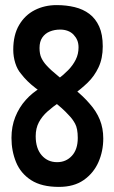

<svg xmlns="http://www.w3.org/2000/svg" viewBox="-20 -726 446 753"><path d="M211 7Q143 7 102 -19.5Q61 -46 43 -90Q25 -134 25 -185Q25 -230 40 -267.5Q55 -305 81 -334Q107 -363 140 -382L205 -414Q229 -432 247.5 -451Q266 -470 277 -492Q288 -514 288 -540Q288 -556 283 -568Q278 -580 268.5 -590Q259 -600 245.5 -605Q232 -610 216 -610Q194 -610 175.5 -602.5Q157 -595 146 -579Q135 -563 135 -538Q135 -514 142.5 -498.5Q150 -483 162 -470Q179 -451 209.5 -426.5Q240 -402 273.5 -375Q307 -348 331 -320Q358 -290 371.5 -256.5Q385 -223 385 -183Q385 -133 366 -90Q347 -47 308.5 -20Q270 7 211 7ZM204 -90Q239 -90 262 -115Q285 -140 285 -185Q285 -222 274.5 -241Q264 -260 251 -273Q224 -303 188.5 -329Q153 -355 119 -381Q85 -407 63 -436Q48 -453 40 -478.5Q32 -504 32 -531Q32 -589 55 -628Q78 -667 116.5 -686.5Q155 -706 202 -706Q240 -706 273 -698Q306 -690 330.5 -671.5Q355 -653 369 -622Q383 -591 383 -544Q383 -497 366.5 -462Q350 -427 324 -402Q298 -377 270 -357L213 -325Q188 -308 166.5 -289Q145 -270 132.5 -246.5Q120 -223 120 -192Q120 -144 143.5 -117Q167 -90 204 -90Z"/></svg>

Font: Yanone Kaffeesatz ExtraLight SemiBold
Style: Regular
Weight: 600
Version: Version 2.003